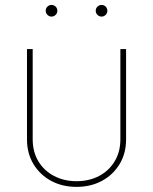

<svg xmlns="http://www.w3.org/2000/svg" viewBox="-20 -729 603 757"><path d="M281.7 7.8Q225.6 7.8 181.6 -15.9Q137.7 -39.6 112.1 -81.8Q86.4 -124 86.4 -179.7V-535.6H108.9V-179.7Q108.9 -130.4 131.3 -93Q153.8 -55.7 193.1 -35.2Q232.4 -14.6 281.7 -14.6Q331.5 -14.6 370.6 -35.2Q409.7 -55.7 432.1 -93Q454.6 -130.4 454.6 -179.7V-535.6H477.1V-179.7Q477.1 -124 451.4 -81.8Q425.8 -39.6 381.8 -15.9Q337.9 7.8 281.7 7.8ZM380.4 -663.6Q371.1 -663.6 364.3 -670.4Q357.4 -677.2 357.4 -686.5Q357.4 -696.3 364.3 -702.9Q371.1 -709.5 380.4 -709.5Q390.1 -709.5 396.7 -702.9Q403.3 -696.3 403.3 -686.5Q403.3 -677.2 396.5 -670.4Q389.6 -663.6 380.4 -663.6ZM183.1 -663.6Q173.8 -663.6 167 -670.4Q160.2 -677.2 160.2 -686.5Q160.2 -696.3 167 -702.9Q173.8 -709.5 183.1 -709.5Q192.9 -709.5 199.5 -702.9Q206.1 -696.3 206.1 -686.5Q206.1 -677.2 199.2 -670.4Q192.4 -663.6 183.1 -663.6Z"/></svg>

Font: Inter 20pt Thin
Style: Regular
Weight: 250
Version: Version 4.001;git-66647c0bb